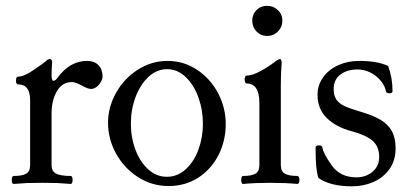

<svg xmlns="http://www.w3.org/2000/svg" viewBox="-20 -637 1427 669"><path d="M337.4 -370.1Q337.4 -362.3 331.8 -352.1Q326.2 -341.8 316.9 -334.5Q307.6 -327.1 296.9 -327.1Q285.6 -327.1 264.2 -339.4Q242.7 -351.1 230.5 -351.1Q196.8 -351.1 178.2 -319.1Q159.7 -287.1 159.7 -241.2V-62Q159.7 -40 175.5 -32Q191.4 -23.9 226.1 -23.9Q232.9 -23.9 232.9 -10.3Q232.9 3.9 226.1 3.9Q196.8 1.5 178.2 0.7Q159.7 0 127 0Q94.2 0 75.7 0.7Q57.1 1.5 27.8 3.9Q21 3.9 21 -10.3Q21 -23.9 27.8 -23.9Q58.1 -23.9 71.5 -32Q85 -40 85 -62V-287.6Q85 -342.8 43.9 -342.8Q35.6 -342.8 35.6 -356.4Q35.6 -370.1 43.9 -370.1Q63.5 -370.1 97.2 -393.1Q133.8 -418 140.1 -424.3Q147 -431.2 153.3 -431.2Q161.6 -431.2 161.6 -418.9Q159.7 -397.5 159.7 -375.5Q159.7 -355.5 166.5 -355.5Q172.9 -355.5 179.7 -365.2Q223.1 -424.8 283.7 -424.8Q308.1 -424.8 322.8 -410.2Q337.4 -395.5 337.4 -370.1Z M356.4 -209Q356.4 -263.7 384.5 -313.7Q412.6 -363.8 460.4 -394.3Q508.3 -424.8 563.5 -424.8Q620.1 -424.8 666.7 -393.8Q713.4 -362.8 740 -312Q766.6 -261.2 766.6 -205.1Q766.6 -147 741.7 -97.4Q716.8 -47.9 671.4 -18.3Q626 11.2 567.4 11.2Q509.3 11.2 460.7 -20Q412.1 -51.3 384.3 -102.1Q356.4 -152.8 356.4 -209ZM687 -206.1Q687 -254.4 671.1 -298.1Q655.3 -341.8 626.7 -368.9Q598.1 -396 562.5 -396Q525.9 -396 497.1 -368.9Q468.3 -341.8 452.1 -298.1Q436 -254.4 436 -206.1Q436 -157.7 452.1 -115Q468.3 -72.3 496.8 -46.6Q525.4 -21 561.5 -21Q598.1 -21 627 -47.1Q655.8 -73.2 671.4 -115.7Q687 -158.2 687 -206.1Z M858.9 -564.9Q858.9 -586.9 873.5 -601.8Q888.2 -616.7 910.6 -616.7Q932.6 -616.7 948.2 -601.8Q963.9 -586.9 963.9 -564.9Q963.9 -543 948.5 -527.3Q933.1 -511.7 910.6 -511.7Q888.7 -511.7 873.8 -527.3Q858.9 -543 858.9 -564.9ZM1023.4 -10.3Q1023.4 -4.4 1021.5 -0.2Q1019.5 3.9 1016.6 3.9Q974.1 0 921.9 0Q869.1 0 826.7 3.9Q823.7 3.9 822 -0.2Q820.3 -4.4 820.3 -10.3Q820.3 -16.1 822 -20Q823.7 -23.9 826.7 -23.9Q856.9 -23.9 870.4 -32Q883.8 -40 883.8 -62V-278.8Q883.8 -346.2 838.9 -346.2Q835.9 -346.2 834.2 -350.1Q832.5 -354 832.5 -359.9Q832.5 -365.7 834.2 -369.6Q835.9 -373.5 838.9 -373.5Q858.4 -373.5 886.5 -388.7Q914.6 -403.8 934.1 -418.9Q949.7 -431.2 955.6 -431.2Q961.4 -431.2 961.4 -417.5Q958.5 -384.3 958.5 -342.3V-62Q958.5 -40 972.4 -32Q986.3 -23.9 1016.6 -23.9Q1019.5 -23.9 1021.5 -19.8Q1023.4 -15.6 1023.4 -10.3Z M1089.4 -17.1Q1084 -34.2 1081.8 -57.4Q1079.6 -80.6 1079.6 -123Q1079.6 -130.4 1091.3 -130.4Q1103 -130.4 1103.5 -123Q1105.5 -104.5 1135.3 -61.5Q1164.6 -19 1222.7 -19Q1242.7 -19 1260.7 -27.3Q1278.8 -35.6 1290 -51.5Q1301.3 -67.4 1301.3 -89.4Q1301.3 -126.5 1278.1 -146.5Q1254.9 -166.5 1205.6 -179.7Q1151.9 -193.8 1119.1 -225.3Q1086.4 -256.8 1086.4 -306.2Q1086.4 -340.3 1105.7 -367.4Q1125 -394.5 1158.2 -409.7Q1191.4 -424.8 1231.4 -424.8Q1294.4 -424.8 1332.5 -407.2Q1347.7 -366.2 1347.7 -318.8Q1347.7 -312 1336.9 -312Q1326.2 -312 1324.7 -318.8Q1321.3 -337.9 1306.6 -355.7Q1292 -373.5 1270.5 -384.3Q1249 -395 1226.1 -395Q1189.5 -395 1166 -377.2Q1142.6 -359.4 1142.6 -327.1Q1142.6 -303.2 1152.6 -289.3Q1162.6 -275.4 1182.1 -266.6Q1201.7 -257.8 1240.2 -246.6Q1281.2 -234.4 1306.9 -219Q1332.5 -203.6 1345.5 -179.9Q1358.4 -156.2 1358.4 -120.1Q1358.4 -78.1 1337.2 -48.1Q1315.9 -18.1 1281.2 -2.9Q1246.6 12.2 1206.5 12.2Q1130.4 12.2 1089.4 -17.1Z"/></svg>

Font: JuniusX
Style: Regular
Weight: 400
Designer: Peter S. Baker
Foundry: Briery Creek Software
Version: Version 1.004